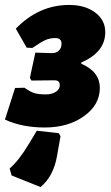

<svg xmlns="http://www.w3.org/2000/svg" viewBox="-37 -504 451 777"><path d="M144 12Q53 12 -17 -20L24 -148L62 -149Q86 -132 102.5 -127Q119 -122 149 -122Q173 -122 189 -132.5Q205 -143 205 -159Q205 -180 182 -179L90 -178L84 -189L106 -291L174 -289Q191 -289 201.5 -299.5Q212 -310 212 -327Q212 -350 187 -350Q165 -350 147 -342Q129 -334 94 -310L71 -311L27 -388Q120 -484 243 -484Q307 -484 348 -453.5Q389 -423 389 -374Q389 -293 292 -251V-246Q367 -214 367 -148Q367 -80 303 -34Q239 12 144 12ZM127 253 10 206 2 178Q40 145 80 78L112 25L201 35L208 47L194 126Q180 209 127 253Z"/></svg>

Font: Alegreya Sans SC Black
Style: Italic
Weight: 900
Italic angle: -7°
Designer: Juan Pablo del Peral
Foundry: Huerta Tipografica
Version: Version 2.007